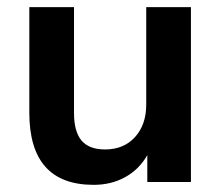

<svg xmlns="http://www.w3.org/2000/svg" viewBox="-20 -509 619 537"><path d="M514 -489V0H392V-75Q369 -35 330 -13.5Q291 8 242 8Q62 8 62 -194V-489H187V-193Q187 -141 208 -116Q229 -91 274 -91Q326 -91 357.5 -125.5Q389 -160 389 -217V-489Z"/></svg>

Font: wassup Sans
Style: Bold
Weight: 700
Version: Version 2.001